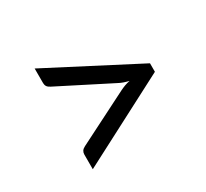

<svg xmlns="http://www.w3.org/2000/svg" viewBox="-98 -699 776 724"><g transform="rotate(-30 290.0 -337.0)"><path d="M119 -117V-181Q119 -189 123 -195.5Q127 -202 137 -207L361.5 -320.5Q371.5 -325.5 382.2 -329.5Q393 -333.5 405.5 -336Q393 -339 382.2 -342.8Q371.5 -346.5 361.5 -352L137 -466Q127 -471 123 -477.2Q119 -483.5 119 -492V-555.5L505.5 -355V-318Z"/></g></svg>

Font: Lato TR
Style: Regular
Weight: 400
Designer: Lukasz Dziedzic
Foundry: tyPoland Lukasz Dziedzic
Version: Version 1.104 2013